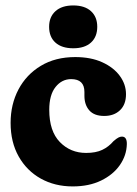

<svg xmlns="http://www.w3.org/2000/svg" viewBox="-20 -658 490 688"><path d="M431.5 -320.5Q431.5 -283.5 410 -263Q388.5 -242.5 353.5 -242.5Q317.5 -242.5 300 -262.5Q282.5 -282.5 282.5 -314.5V-328.5Q282.5 -374.5 235 -374.5Q201.5 -374.5 179 -346.2Q156.5 -318 156.5 -264.5Q156.5 -188 194.5 -149Q232.5 -110 288.5 -110Q323.5 -110 346.5 -121Q369.5 -132 386.5 -152Q398 -162 404.5 -165.2Q411 -168.5 417 -168.5Q435 -168.5 434.5 -141.5Q433.5 -101 409.5 -66.5Q385.5 -32 342.2 -11Q299 10 240.5 10Q176.5 10 126.2 -18Q76 -46 47 -97.2Q18 -148.5 18 -217.5Q18 -284 46.2 -337.5Q74.5 -391 126.5 -422.2Q178.5 -453.5 249.5 -453.5Q305.5 -453.5 346.2 -435Q387 -416.5 409.2 -386.2Q431.5 -356 431.5 -320.5ZM242.5 -485Q201.5 -485 178.8 -505.2Q156 -525.5 156 -562Q156 -597.5 178.8 -618Q201.5 -638.5 242.5 -638.5Q283.5 -638.5 306 -618Q328.5 -597.5 328.5 -562Q328.5 -526 306 -505.5Q283.5 -485 242.5 -485Z"/></svg>

Font: Fraunces 144pt SuperSoft
Style: Bold
Weight: 700
Version: Version 1.000;[b76b70a41]